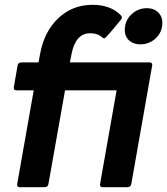

<svg xmlns="http://www.w3.org/2000/svg" viewBox="-20 -777 694 797"><path d="M510 0H406Q395 0 395 -11L464 -402H250L181 -13Q179 -1 166 0H62Q51 0 51 -11L120 -402H48Q37 -402 37 -413L53 -505Q55 -517 68 -518H140L146 -551Q163 -646 222 -701.5Q281 -757 364 -757Q441 -757 483 -712Q486 -708 486 -704Q486 -699 481 -694Q419 -618 414 -618Q410 -618 405 -621Q387 -639 354 -639Q294 -639 277 -553L270 -518H601Q612 -518 612 -507L525 -13Q523 -1 510 0ZM563 -593Q530 -593 511 -614Q498 -630 498 -652Q498 -695 531 -722Q556 -743 589 -743Q622 -743 640 -722Q654 -706 654 -683Q654 -641 622 -614Q596 -593 563 -593Z"/></svg>

Font: YamahaIndonesia935. App
Style: Bold Italic
Weight: 700
Italic angle: -10°
Designer: Dalton Maag Ltd
Foundry: Dalton Maag Ltd
Version: Version 1.002; January 01, 2024; Regular/Italic